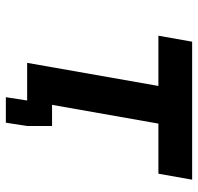

<svg xmlns="http://www.w3.org/2000/svg" viewBox="-30 -560 661 640"><g transform="rotate(90 300.0 -239.5)"><path d="M266 -437.5H98.5L118.5 -550H578.5L558.5 -437.5H391.5L329 -83H399.5V0L388.5 71H303.5L314.5 0H189Z"/></g></svg>

Font: JuliaMono ExtraBold
Style: Italic
Weight: 800
Italic angle: -9°
Monospace: yes
Designer: cormullion
Foundry: corm
Version: Version 0.057; ttfautohint (v1.8.4)